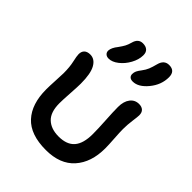

<svg xmlns="http://www.w3.org/2000/svg" viewBox="-241 -1027 1136 1136"><g transform="rotate(45 327.0 -459.0)"><path d="M419.9 -672.9Q403.3 -672.9 394.8 -680.9Q386.2 -689 386.2 -702.1Q386.2 -716.3 391.8 -728.3Q397.5 -740.2 411.1 -757.8Q426.3 -777.8 434.1 -796.9Q441.9 -815.9 450.2 -848.1Q462.4 -895 503.9 -895Q554.2 -895 554.2 -842.8Q554.2 -779.3 510.5 -726.1Q466.8 -672.9 419.9 -672.9ZM223.1 -668Q207 -668 197.5 -676.8Q188 -685.5 188 -700.2Q189.5 -725.6 214.8 -756.8Q231 -779.3 238.8 -793.9Q246.6 -808.6 252.9 -831.1Q264.6 -876 303.2 -876Q328.1 -876 341.8 -863.5Q355.5 -851.1 355 -826.2Q354.5 -790.5 334 -753.2Q313.5 -715.8 282.7 -691.9Q252 -668 223.1 -668ZM342.8 -22.9Q213.9 -22.9 152.3 -89.6Q90.8 -156.2 90.8 -278.8Q90.8 -305.7 93.5 -354.5Q96.2 -403.3 96.2 -418.9Q96.2 -470.7 87.6 -508.3Q79.1 -545.9 79.1 -561Q79.1 -584 92 -596.4Q105 -608.9 129.9 -608.9Q167.5 -608.9 189.7 -569.8Q211.9 -530.8 211.9 -446.8Q211.9 -422.4 208 -362.5Q204.1 -302.7 204.1 -275.9Q204.1 -201.2 240.2 -167Q276.4 -132.8 339.8 -132.8Q408.2 -132.8 440.7 -170.4Q473.1 -208 473.1 -286.1Q473.1 -331.1 469 -397.9Q464.8 -464.8 464.8 -504.9Q464.8 -551.8 485.6 -578.9Q506.3 -606 541 -606Q563.5 -606 576.2 -594.2Q588.9 -582.5 588.9 -559.1Q588.9 -546.9 583.5 -508.3Q578.1 -469.7 578.1 -433.1Q578.1 -408.2 581.5 -357.2Q585 -306.2 585 -278.8Q585 -161.6 523.2 -92.3Q461.4 -22.9 342.8 -22.9Z"/></g></svg>

Font: Shantell Sans Irregular Bouncy
Style: Regular
Weight: 500
Designer: Stephen Nixon, Anya Danilova, Shantell Martin
Foundry: Arrow Type
Version: Version 1.006;[9816181b4]